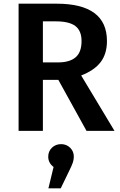

<svg xmlns="http://www.w3.org/2000/svg" viewBox="-20 -711 651 1043"><path d="M297 -277H213V0H81V-691H287Q561 -691 561 -488Q561 -419 527 -374Q493 -329 421 -301L602 0H450ZM213 -372H295Q358 -372 390.5 -399.5Q423 -427 423 -488Q423 -544 389.5 -569.5Q356 -595 284 -595H213ZM381 140Q381 156 375.5 172.5Q370 189 354 221L310 312H243L271 196Q242 174 242 140Q242 111 262 91.5Q282 72 312 72Q341 72 361 91.5Q381 111 381 140Z"/></svg>

Font: Fira Sans Medium
Style: Regular
Weight: 500
Designer: bBox Type GmbH & Carrois Corporate GbR & Edenspiekermann AG
Foundry: bBox Type GmbH & Carrois Corporate GbR & Edenspiekermann AG
Version: Version 4.301